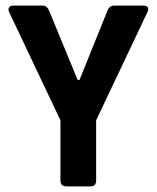

<svg xmlns="http://www.w3.org/2000/svg" viewBox="-20 -663 557 683"><path d="M301 0H216Q195 0 195 -21V-235L12 -621Q8 -630 12.5 -636.5Q17 -643 26 -643H132Q148 -643 156 -622L256 -379H263L361 -622Q368 -643 385 -643H491Q501 -643 505.5 -637Q510 -631 505 -621L322 -235V-21Q322 0 301 0Z"/></svg>

Font: Rajdhani
Style: Bold
Weight: 700
Designer: Satya Rajpurohit, Jyotish Sonowal
Foundry: Indian Type Foundry
Version: Version 1.201 February 1, 2022